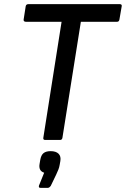

<svg xmlns="http://www.w3.org/2000/svg" viewBox="-20 -675 607 926"><path d="M198 0Q187 0 189 -11L277 -570H104Q99 -570 96 -573Q93 -576 94 -581L104 -645Q106 -655 117 -655H558Q563 -655 565.5 -652.5Q568 -650 567 -645L556 -581Q554 -570 545 -570H370L281 -10Q279 0 270 0ZM175 231Q165 231 168 220L193 158Q178 153 173 142Q168 131 171 115L174 97Q178 73 190 63.5Q202 54 224 54Q250 54 262.5 66.5Q275 79 271 102L268 119Q266 132 261.5 143Q257 154 251 167L225 221Q218 231 211 231Z"/></svg>

Font: Sofia Sans Medium
Style: Italic
Weight: 500
Italic angle: -9°
Version: Version 4.101